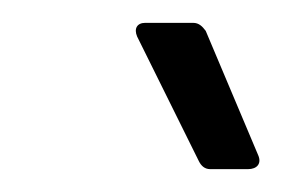

<svg xmlns="http://www.w3.org/2000/svg" viewBox="-20 -720 247 168"><path d="M206 -584 160 -693C157 -697 154 -700 149 -700H107C100 -700 97 -695 100 -688L154 -579C156 -575 159 -572 164 -572H197C205 -572 209 -577 206 -584Z"/></svg>

Font: Barlow Semi Condensed
Style: Italic
Weight: 400
Width: 4
Italic angle: -7°
Designer: Jeremy Tribby
Foundry: Tribby Type
Version: Version 1.422;hotconv 1.0.109;makeotfexe 2.5.65596